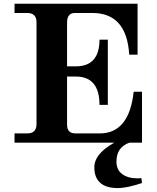

<svg xmlns="http://www.w3.org/2000/svg" viewBox="-20 -752 826 1012"><path d="M728.5 0H56.6V-48.8H123.5Q172.4 -48.8 172.4 -97.7V-634.8Q172.4 -683.6 123.5 -683.6H56.6V-732.4H705.1V-463.9H661.1Q647.9 -683.6 466.8 -683.6H374.5Q333.5 -683.6 333.5 -632.8V-402.3H379.4Q504.4 -402.3 504.4 -543H548.3V-199.2H504.4Q504.4 -348.6 379.4 -348.6H333.5V-94.7Q333.5 -48.8 377.9 -48.8H505.9Q660.6 -48.8 684.6 -268.6H728.5ZM662.1 0Q593.8 23.9 593.8 99.6Q593.8 143.6 624.3 165.8Q654.8 188 704.6 188Q711.9 188 725.1 187L728.5 212.4Q650.4 239.3 600.6 239.3Q538.6 239.3 507.8 211.2Q477.1 183.1 477.1 129.9Q477.1 49.3 613.8 -16.6Z"/></svg>

Font: Munson
Style: Bold
Weight: 700
Designer: Paul James MIller
Foundry: High-Logic / Made with FontCreator
Version: Version 2.10;May 5, 2019;FontCreator 11.5.0.2430 64-bit